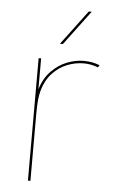

<svg xmlns="http://www.w3.org/2000/svg" viewBox="-51 -734 475 770"><g transform="rotate(5 186.0 -348.5)"><path d="M91 -493H101V-368.5Q114 -412.5 142.2 -441.8Q170.5 -471 204.8 -484.5Q239 -498 273 -498Q307 -498 337 -486L331 -477Q302.5 -488 273 -488Q240 -488 207.2 -475.2Q174.5 -462.5 148.2 -434.5Q122 -406.5 110 -364Q105.5 -347.5 103.2 -325.5Q101 -303.5 101 -265V0H91ZM275 -697H287L183 -558H171Z"/></g></svg>

Font: HK Grotesk Thin
Style: Regular
Weight: 100
Designer: Alfredo Marco Pradil
Foundry: Hanken Design Co.
Version: Version 3.001